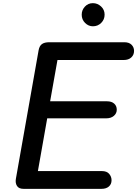

<svg xmlns="http://www.w3.org/2000/svg" viewBox="-20 -1196 869 1216"><path d="M128.5 0Q99.5 0 87.8 -18.2Q76 -36.5 80.5 -63L224.5 -877.5Q229.5 -905 245.5 -916.8Q261.5 -928.5 292.5 -928.5H767.5Q797 -928.5 813 -912.8Q829 -897 829 -873.5Q829 -848.5 811.5 -832.2Q794 -816 764 -816H344L297.5 -554.5H657.5Q686.5 -554.5 703 -540Q719.5 -525.5 719.5 -501Q719.5 -478 701.2 -462.2Q683 -446.5 652 -446.5H279L220 -112.5H625.5Q656.5 -112.5 671.5 -94.8Q686.5 -77 686.5 -54.5Q686.5 -29.5 669.5 -14.8Q652.5 0 623.5 0ZM568.5 -1029.5Q540 -1029.5 518.8 -1050.8Q497.5 -1072 497.5 -1103Q497.5 -1132.5 517.8 -1154.2Q538 -1176 568.5 -1176Q597.5 -1176 620 -1155.2Q642.5 -1134.5 642.5 -1103Q642.5 -1072.5 621 -1051Q599.5 -1029.5 568.5 -1029.5Z"/></svg>

Font: Edu AU VIC WA NT Pre SemiBold
Style: Regular
Weight: 600
Designer: Tina and Corey Anderson, Eben Sorkin, Mirko Velimirovic
Foundry: Google for Education
Version: Version 1.001